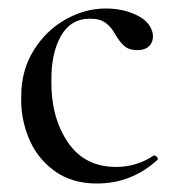

<svg xmlns="http://www.w3.org/2000/svg" viewBox="-20 -419 402 452"><path d="M30 -193Q30 -253 59 -300Q88 -347 134 -373Q180 -399 229 -399Q271 -399 303.5 -382.5Q336 -366 340 -337Q341 -321 331.5 -311Q322 -301 303 -301Q284 -301 273 -310.5Q262 -320 252 -337Q243 -354 229.5 -364.5Q216 -375 192 -375Q146 -375 123 -333.5Q100 -292 101 -228Q100 -143 139.5 -84.5Q179 -26 253 -26Q302 -26 342 -53H343Q346 -53 349.5 -49.5Q353 -46 351 -43Q290 13 208 13Q148 13 107 -17.5Q66 -48 47 -95.5Q28 -143 30 -193Z"/></svg>

Font: Cormorant Upright Medium
Style: Regular
Weight: 500
Designer: Christian Thalmann (Catharsis Fonts)
Foundry: Catharsis Fonts
Version: Version 3.302